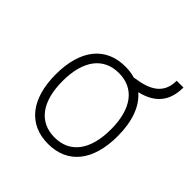

<svg xmlns="http://www.w3.org/2000/svg" viewBox="-178 -794 942 942"><g transform="rotate(45 293.0 -323.0)"><path d="M293 9.8C428.7 9.8 507.8 -87.9 507.8 -258.8C507.8 -361.8 479 -438.5 426.3 -482.9C520 -504.9 566.9 -560.1 566.9 -655.8H520C520 -578.1 474.1 -537.6 384.8 -522.5L359.9 -518.1C339.4 -524.4 316.9 -527.3 293 -527.3C157.2 -527.3 78.1 -429.7 78.1 -258.8C78.1 -87.9 157.2 9.8 293 9.8ZM293 -35.2C186 -35.2 125 -116.2 125 -258.8C125 -401.4 186 -482.4 293 -482.4C399.9 -482.4 460.9 -401.4 460.9 -258.8C460.9 -116.2 399.9 -35.2 293 -35.2Z"/></g></svg>

Font: Cascadia Mono PL ExtraLight
Style: Regular
Weight: 200
Monospace: yes
Designer: Aaron Bell
Foundry: Saja Typeworks
Version: Version 2404.023